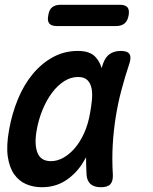

<svg xmlns="http://www.w3.org/2000/svg" viewBox="-20 -773 640 803"><path d="M155 10Q119 10 89 -3Q59 -16 39 -44.5Q19 -73 12.5 -118.5Q6 -164 18 -230Q30 -298 55 -358.5Q80 -419 117 -463.5Q154 -508 201.5 -534Q249 -560 306 -560Q354 -560 377 -537Q397 -517 405 -488Q408 -497 411 -507Q421 -535 439.5 -547.5Q458 -560 485 -560Q513 -560 521.5 -547Q530 -534 521 -507Q502 -450 487.5 -395Q473 -340 464 -283.5Q455 -227 451.5 -167.5Q448 -108 452 -42Q453 -15 441.5 -2.5Q430 10 402 10Q374 10 359 -3Q344 -16 342 -42Q340 -80 340 -115Q331 -99 322 -85Q292 -41 250.5 -15.5Q209 10 155 10ZM193 -99Q219 -99 244.5 -113Q270 -127 292.5 -153Q315 -179 332 -216.5Q349 -254 357 -302Q362 -329 364.5 -355.5Q367 -382 363 -403Q359 -424 346 -437.5Q333 -451 306 -451Q276 -451 248.5 -433.5Q221 -416 198 -385.5Q175 -355 158 -314Q141 -273 133 -226Q123 -168 137 -133.5Q151 -99 193 -99ZM218 -664Q195 -664 186 -675Q177 -686 182 -709Q185 -732 198 -742.5Q211 -753 234 -753H481Q504 -753 513 -742.5Q522 -732 518 -709Q514 -686 501 -675Q488 -664 465 -664Z"/></svg>

Font: Maple Mono SemiBold
Style: Italic
Weight: 600
Italic angle: -10°
Monospace: yes
Designer: subframe7536
Version: Version 7.000